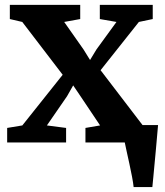

<svg xmlns="http://www.w3.org/2000/svg" viewBox="-20 -575 667 775"><path d="M519.4 180Q517.7 163.3 512.9 138.1Q508.1 112.9 502.2 85.8Q496.4 58.8 491.2 35.8Q486 12.7 483.6 0L459.1 -70.1H618Q616.6 -54.7 614.4 -29.3Q612.2 -3.9 609.5 26.3Q606.8 56.4 603.9 86.2Q601 115.9 598.8 140.8Q596.6 165.7 595 180ZM70.1 -68.7 233 -273.2 69.9 -486.4 19.7 -498.1V-555.4H303.8V-498.1L239.1 -486.4L317.1 -375.4L343.5 -332.8L369.4 -375.5L450.1 -486.4L382.9 -498.1V-555.4H596.5V-498.1L540.6 -486.4L386 -291.6L556.9 -68.1L607.9 -58.6V0H324.9V-58.6L384 -68.7L305.3 -186.1L275.4 -230.3L250.7 -186.7L169.3 -68.7L246.8 -58.6V0H8.9V-58.6Z"/></svg>

Font: Merriweather 7pt Light
Style: Regular
Weight: 300
Designer: Eben Sorkin
Foundry: Eben Sorkin
Version: Version 2.200;gftools[0.9.31]